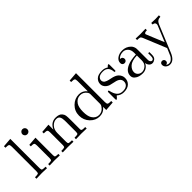

<svg xmlns="http://www.w3.org/2000/svg" viewBox="102 -1671 2854 2854"><g transform="rotate(-45 1528.5 -244.5)"><path d="M33 0V-31Q86 -31 98.5 -37.5Q111 -44 111 -76V-596Q111 -633 98 -642.5Q85 -652 33 -652V-683L177 -694V-76Q177 -44 189.5 -37.5Q202 -31 255 -31V0Q243 0 217.5 -1Q192 -2 173.5 -2.5Q155 -3 144 -3Q132 -3 33 0Z M310 0V-31Q363 -31 375.5 -37.5Q388 -44 388 -76V-345Q388 -382 375.5 -391Q363 -400 314 -400V-431L454 -442V-75Q454 -45 464.5 -38Q475 -31 524 -31V0Q422 -3 420 -3Q406 -3 310 0ZM352 -616Q352 -636 367.5 -652.5Q383 -669 405 -669Q427 -669 442.5 -654Q458 -639 458 -616Q458 -593 442.5 -578Q427 -563 405 -563Q382 -563 367 -579Q352 -595 352 -616Z M586 0V-31Q639 -31 651.5 -37.5Q664 -44 664 -76V-344Q664 -381 651 -390.5Q638 -400 586 -400V-431L727 -442V-337Q774 -442 875 -442Q950 -442 980 -405Q1002 -380 1006.5 -352Q1011 -324 1011 -252V-61Q1012 -40 1028 -35.5Q1044 -31 1089 -31V0Q987 -3 977 -3Q969 -3 864 0V-31Q917 -31 929.5 -37.5Q942 -44 942 -76V-309Q942 -360 926.5 -390Q911 -420 868 -420Q816 -420 774.5 -376.5Q733 -333 733 -260V-76Q733 -44 745.5 -37.5Q758 -31 811 -31V0Q709 -3 699 -3Q691 -3 586 0Z M1143 -215Q1143 -310 1209.5 -376Q1276 -442 1366 -442Q1442 -442 1492 -380V-596Q1492 -633 1479 -642.5Q1466 -652 1414 -652V-683L1558 -694V-87Q1558 -50 1571 -40.5Q1584 -31 1636 -31V0L1489 11V-55Q1437 11 1355 11Q1269 11 1206 -55Q1143 -121 1143 -215ZM1226 -214Q1226 -121 1255 -75Q1295 -11 1360 -11Q1434 -11 1478 -81Q1489 -98 1489 -118V-323Q1489 -343 1478 -360Q1437 -420 1370 -420Q1300 -420 1257 -356Q1226 -308 1226 -214Z M1697 -13V-145Q1697 -156 1697.5 -160Q1698 -164 1701 -167Q1704 -170 1710 -170Q1717 -170 1719.5 -167Q1722 -164 1724 -153Q1739 -84 1771.5 -47.5Q1804 -11 1863 -11Q1919 -11 1947.5 -36Q1976 -61 1976 -102Q1976 -175 1872 -194Q1812 -206 1787 -214Q1762 -222 1740 -240Q1697 -275 1697 -325Q1697 -375 1735 -411.5Q1773 -448 1857 -448Q1913 -448 1951 -420Q1962 -429 1968 -436Q1981 -448 1988 -448Q1996 -448 1997.5 -443Q1999 -438 1999 -424V-323Q1999 -312 1998.5 -308Q1998 -304 1995 -301.5Q1992 -299 1986 -299Q1975 -299 1974 -308Q1966 -429 1857 -429Q1798 -429 1771.5 -406.5Q1745 -384 1745 -353Q1745 -336 1753 -323Q1761 -310 1771.5 -302.5Q1782 -295 1801.5 -288Q1821 -281 1833 -278.5Q1845 -276 1868 -271Q1948 -256 1982 -223Q2024 -181 2024 -128Q2024 -69 1984 -29Q1944 11 1863 11Q1798 11 1753 -32Q1747 -26 1742.5 -21Q1738 -16 1736.5 -14Q1735 -12 1734.5 -11Q1734 -10 1733 -9Q1713 11 1708 11Q1700 11 1698.5 6Q1697 1 1697 -13Z M2100 -95Q2100 -180 2200 -225Q2260 -254 2384 -261V-298Q2384 -360 2351.5 -393Q2319 -426 2278 -426Q2205 -426 2170 -380Q2200 -379 2210.5 -364Q2221 -349 2221 -334Q2221 -314 2208.5 -301Q2196 -288 2175 -288Q2155 -288 2142 -300.5Q2129 -313 2129 -335Q2129 -384 2173 -416Q2217 -448 2280 -448Q2362 -448 2417 -393Q2434 -376 2442.5 -354Q2451 -332 2452 -317.5Q2453 -303 2453 -275V-75Q2453 -69 2455 -59.5Q2457 -50 2466 -37.5Q2475 -25 2490 -25Q2526 -25 2526 -89V-145H2551V-89Q2551 -36 2523 -15Q2495 6 2469 6Q2436 6 2415 -18.5Q2394 -43 2391 -76Q2376 -38 2341.5 -13.5Q2307 11 2260 11Q2224 11 2190 2Q2156 -7 2128 -32Q2100 -57 2100 -95ZM2177 -96Q2177 -59 2203.5 -35Q2230 -11 2267 -11Q2309 -11 2346.5 -43.5Q2384 -76 2384 -140V-240Q2273 -236 2225 -192Q2177 -148 2177 -96Z M2549 124Q2549 103 2561.5 92Q2574 81 2591 81Q2609 81 2621 92.5Q2633 104 2633 123Q2633 160 2594 165Q2613 183 2641 183Q2671 183 2695 161Q2719 139 2729.5 118Q2740 97 2755 59Q2769 29 2780 0L2630 -365Q2620 -389 2605 -394.5Q2590 -400 2549 -400V-431Q2594 -428 2646 -428Q2677 -428 2755 -431V-400Q2699 -400 2699 -374Q2699 -371 2705 -356L2816 -87L2917 -333Q2923 -347 2923 -357Q2923 -398 2876 -400V-431Q2942 -428 2963 -428Q3004 -428 3038 -431V-400Q2971 -400 2945 -336L2769 91Q2721 205 2641 205Q2603 205 2576 181.5Q2549 158 2549 124Z"/></g></svg>

Font: CMU Serif
Style: Roman
Weight: 500
Version: Version 0.7.0